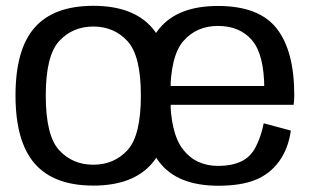

<svg xmlns="http://www.w3.org/2000/svg" viewBox="-20 -618 1058 644"><path d="M293 4.5Q425.5 4.5 489.5 -69.5Q553.5 -143.5 553.5 -298Q553.5 -452.5 489.5 -525.5Q425.5 -598.5 293 -598.5Q160.5 -598.5 96.2 -525.5Q32 -452.5 32 -298Q32 -143.5 96.2 -69.5Q160.5 4.5 293 4.5ZM293 -65.5Q223.5 -65.5 178.5 -114.2Q133.5 -163 133.5 -297.5Q133.5 -431.5 178.5 -480.2Q223.5 -529 293 -529Q362.5 -529 407.5 -480.2Q452.5 -431.5 452.5 -297.5Q452.5 -163 407.5 -114.2Q362.5 -65.5 293 -65.5ZM712.5 5V-61.5Q636.5 -61.5 593.8 -116.8Q551 -172 551 -297.5Q551 -430 595.2 -480.5Q639.5 -531 711 -531Q784.5 -531 825.5 -482.8Q866.5 -434.5 866.5 -318.5L872 -329.5H540V-266.5H965Q967 -281.5 967 -299Q967 -447.5 907.8 -522.8Q848.5 -598 711 -598Q577 -598 515 -522.8Q453 -447.5 453 -297.5Q453 -155 513.8 -75Q574.5 5 712.5 5ZM712.5 -61.5V5Q787.5 5 836.2 -14.5Q885 -34 916 -76.5Q947 -119 955.5 -180L864.5 -204.5Q856 -161 838.2 -126Q820.5 -91 788.2 -76.2Q756 -61.5 712.5 -61.5Z"/></svg>

Font: Anybody UltraCondensed Thin
Style: Regular
Weight: 400
Version: Version 1.111